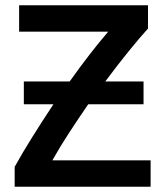

<svg xmlns="http://www.w3.org/2000/svg" viewBox="-20 -713 630 733"><path d="M36 0V-76Q64 -127 102.5 -188.5Q141 -250 184 -315H71V-402H246Q285 -457 323 -506Q361 -555 393 -592H53V-693H545V-604Q514 -570 471 -517Q428 -464 382 -402H528V-315H317Q279 -260 243.5 -205.5Q208 -151 180 -101H555V0Z"/></svg>

Font: Ubuntu Sans SemiBold
Style: Regular
Weight: 600
Designer: Dalton Maag Ltd
Foundry: Dalton Maag Ltd
Version: Version 1.006; ttfautohint (v1.8.4.7-5d5b)